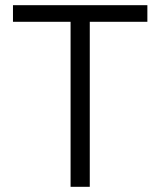

<svg xmlns="http://www.w3.org/2000/svg" viewBox="-20 -720 618 740"><path d="M252 -636H30V-700H548V-636H326V0H252Z"/></svg>

Font: Stavian Regular
Style: Regular
Weight: 400
Version: Version 1.000; ttfautohint (v1.6)